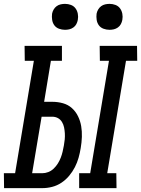

<svg xmlns="http://www.w3.org/2000/svg" viewBox="-60 -972 729 992"><path d="M542 0H349V-77H406L503 -658H456L455 -735H648L649 -658H591L494 -77H541ZM159 0H-39L-40 -77H18L115 -658H68L67 -735H260V-658H203L168 -446H210Q239 -446 265.5 -438.5Q292 -431 311.5 -413.5Q331 -396 343 -371.5Q355 -347 359.5 -320Q364 -293 363 -264.5Q362 -236 357 -207Q353 -182 346 -157Q339 -132 327 -108.5Q315 -85 297.5 -64Q280 -43 257.5 -28Q235 -13 209.5 -6.5Q184 0 159 0ZM106 -77H158Q174 -77 189.5 -83Q205 -89 217.5 -101Q230 -113 239 -127.5Q248 -142 254 -157.5Q260 -173 263.5 -188.5Q267 -204 270 -220Q273 -236 274.5 -252Q276 -268 275 -283.5Q274 -299 271 -314Q268 -329 260 -342Q252 -355 239 -362Q226 -369 210 -369H155ZM506 -818Q490 -818 475 -823.5Q460 -829 451 -841Q442 -853 439.5 -869Q437 -885 439 -901Q441 -912 447 -922.5Q453 -933 462.5 -940Q472 -947 483.5 -949.5Q495 -952 506 -952Q522 -952 536.5 -946.5Q551 -941 560 -929Q569 -917 572 -901Q575 -885 572 -869Q570 -858 564.5 -847.5Q559 -837 549 -830Q539 -823 528 -820.5Q517 -818 506 -818ZM276 -818Q260 -818 245 -823.5Q230 -829 221 -841Q212 -853 209.5 -869Q207 -885 209 -901Q211 -912 217 -922.5Q223 -933 232.5 -940Q242 -947 253.5 -949.5Q265 -952 276 -952Q292 -952 306.5 -946.5Q321 -941 330 -929Q339 -917 342 -901Q345 -885 342 -869Q340 -858 334.5 -847.5Q329 -837 319 -830Q309 -823 298 -820.5Q287 -818 276 -818Z"/></svg>

Font: Iosevka HT Medium Extended
Style: Italic
Weight: 500
Width: 7
Italic angle: -9°
Monospace: yes
Designer: Belleve Invis
Foundry: Belleve Invis
Version: Version 32.3.0; ttfautohint (v1.8.4)